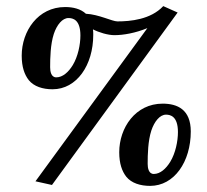

<svg xmlns="http://www.w3.org/2000/svg" viewBox="-20 -589 677 628"><path d="M51 -407C51 -370 60 -345 74 -327C91 -306 120 -297 152 -297C231 -297 285 -376 285 -475C285 -481 285 -487 284 -493C303 -483 333 -474 354 -474C384 -474 423 -481 462 -497L96 4L150 16L561 -548L514 -569C473 -525 406 -519 364 -519C347 -519 303 -542 261 -544C244 -560 219 -566 193 -566C104 -566 51 -487 51 -407ZM370 -91C370 -54 379 -29 393 -11C410 10 439 19 471 19C550 19 604 -60 604 -159C604 -231 560 -250 512 -250C423 -250 370 -171 370 -91ZM144 -369C144 -400 145 -444 156 -478C166 -508 184 -530 204 -530C218 -530 243 -525 243 -473C243 -443 235 -404 218 -376C204 -353 185 -336 164 -336C147 -336 144 -356 144 -369ZM463 -53C463 -84 464 -128 475 -162C485 -192 503 -214 523 -214C537 -214 562 -209 562 -157C562 -127 554 -88 537 -60C523 -37 504 -20 483 -20C466 -20 463 -40 463 -53Z"/></svg>

Font: Libertinus Sans
Style: Bold
Weight: 700
Designer: Philipp H. Poll, Khaled Hosny
Foundry: Caleb Maclennan
Version: Version 7.050;RELEASE